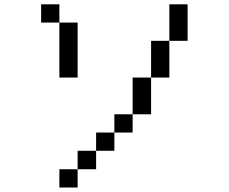

<svg xmlns="http://www.w3.org/2000/svg" viewBox="-20 -712 1040 873"><path d="M167 -609.4V-692.4H250V-609.4ZM750 -526.4V-692.4H833V-526.4ZM750 -526.4V-359.4H667V-526.4ZM667 -359.4V-192.4H583V-359.4ZM583 -192.4V-109.4H500V-192.4ZM500 -109.4V-26.4H417V-109.4ZM417 -26.4V57.6H333V-26.4ZM333 57.6V140.6H250V57.6ZM250 -609.4H333V-359.4H250Z"/></svg>

Font: KH Dot Kodenmachou 12
Style: Regular
Weight: 400
Designer: Original version for X68000 by Keitarou Hiraki (http://hp.vector.co.jp/authors/VA000874/) / TrueType conversion by Homem
Version: Version 1.00.20150527